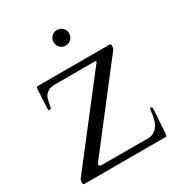

<svg xmlns="http://www.w3.org/2000/svg" viewBox="-214 -1079 1140 1222"><g transform="rotate(-30 356.5 -468.0)"><path d="M46 0Q38 0 38 -16.5Q38 -33 45 -42L502 -632Q504 -635 504 -638.5Q504 -642 494 -642H198Q157 -642 132 -614Q123 -605 119 -593Q115 -581 109.5 -552Q104 -523 102 -521Q100 -519 92.5 -519Q85 -519 83 -522L91 -672Q91 -688 102 -688H632Q640 -688 640 -672.5Q640 -657 634 -648L195 -80Q193 -78 189 -72Q185 -66 185 -62Q185 -49 208 -49H552Q575 -49 599 -68.5Q623 -88 633.5 -121.5Q644 -155 648 -202Q649 -209 657.5 -209Q666 -209 666 -203V-180L656 -29Q655 -23 655 -19Q655 0 642 0ZM443 -884Q443 -841 408 -826Q398 -822 380 -822Q362 -822 345.5 -838Q329 -854 329 -878.5Q329 -903 345.5 -919.5Q362 -936 386 -936Q410 -936 426.5 -919.5Q443 -903 443 -884Z"/></g></svg>

Font: Cardo
Style: Regular
Weight: 400
Designer: David J. Perry
Foundry: David J. Perry
Version: Version 1.0451